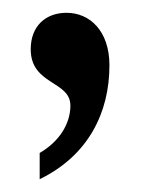

<svg xmlns="http://www.w3.org/2000/svg" viewBox="-20 -667 237 300"><path d="M42 -387C118 -424 151 -491 151 -565C151 -619 120 -647 84 -647C52 -647 28 -627 28 -590C28 -534 90 -541 90 -502C90 -474 73 -446 42 -428Z"/></svg>

Font: Noto Serif Hebrew Condensed Medium
Style: Regular
Weight: 500
Width: 3
Designer: Monotype Design Team
Foundry: Monotype Imaging Inc.
Version: Version 2.004